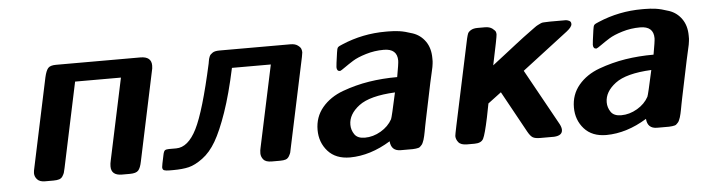

<svg xmlns="http://www.w3.org/2000/svg" viewBox="-38 -614 2793 764"><g transform="rotate(-5 1359.0 -232.0)"><path d="M75.2 -36.1Q75.2 -43.9 79.1 -60.1L153.8 -412.1Q159.7 -438 168.2 -448Q176.8 -458 200.2 -458H537.1Q581.1 -458 581.1 -421.9Q581.1 -409.7 578.1 -399.9L502.9 -44.9Q498 -20 489 -10Q480 0 455.1 0H423.8Q380.9 0 380.9 -36.1Q380.9 -47.4 383.8 -59.1L453.1 -384.8H270L198.2 -45.9Q195.3 -31.7 193.6 -26.9Q191.9 -22 187 -13.9Q182.1 -5.9 173.1 -2.9Q164.1 0 149.9 0H116.2Q95.2 0 85.2 -11Q75.2 -22 75.2 -36.1Z M585.4 -15.1Q585.4 -20 594.7 -63Q597.7 -78.1 602.5 -81.5Q607.4 -85 618.7 -85H647.5Q695.3 -85 730 -154.1Q764.6 -223.1 805.7 -410.2Q805.7 -411.1 807.1 -418.5Q808.6 -425.8 809.1 -428.5Q809.6 -431.2 812 -437Q814.5 -442.9 817.4 -445.6Q820.3 -448.2 825 -451.7Q829.6 -455.1 836.7 -456.5Q843.8 -458 852.5 -458H1136.7Q1154.8 -458 1165.3 -450.4Q1175.8 -442.9 1178.2 -436Q1180.7 -429.2 1180.7 -421.9L1177.7 -403.8L1102.5 -49.8Q1099.6 -33.7 1098.1 -28.8Q1096.7 -23.9 1091.6 -14.9Q1086.4 -5.9 1077.9 -2.9Q1069.3 0 1055.7 0H1022.5Q997.6 0 988.5 -11.5Q979.5 -22.9 979.5 -36.1Q979.5 -48.3 982.4 -59.1L1051.8 -384.8H896.5Q874.5 -281.7 849.6 -210Q824.7 -138.2 801 -97.7Q777.3 -57.1 746.8 -34.7Q716.3 -12.2 690.9 -6.1Q665.5 0 628.4 0H613.8Q598.6 0 592 -2.7Q585.4 -5.4 585.4 -15.1Z M1214.4 -108.9Q1214.4 -160.6 1245.8 -198.2Q1277.3 -235.8 1329.3 -254.9Q1381.3 -273.9 1435.3 -282.5Q1489.3 -291 1548.3 -291Q1558.1 -344.2 1558.1 -356Q1558.1 -403.8 1504.4 -403.8Q1467.3 -403.8 1432.9 -393.3Q1398.4 -382.8 1379.4 -370.8Q1360.4 -358.9 1344.2 -347.4Q1328.1 -335.9 1324.2 -335Q1311 -335 1311 -351.1Q1311 -357.9 1318.4 -409.2Q1320.3 -425.3 1324.2 -429.7Q1328.1 -434.1 1343.3 -439.9Q1426.3 -475.1 1518.1 -475.1H1528.3Q1551.3 -475.1 1572.8 -472.2Q1594.2 -469.2 1625.2 -458.7Q1656.2 -448.2 1675.3 -421.1Q1694.3 -394 1694.3 -354Q1694.3 -342.8 1694.3 -341.8Q1694.3 -340.8 1693.4 -332Q1692.4 -323.2 1691.4 -318.6Q1690.4 -314 1686.3 -295.4Q1682.1 -276.9 1677.7 -257.3Q1673.3 -237.8 1665.3 -197.5Q1657.2 -157.2 1647 -109.9Q1645 -100.1 1642.1 -85.4Q1639.2 -70.8 1638.2 -64.5Q1637.2 -58.1 1634.8 -48.1Q1632.3 -38.1 1630.9 -33.4Q1629.4 -28.8 1626.7 -22.5Q1624 -16.1 1621.6 -13.7Q1619.1 -11.2 1615.7 -7.6Q1612.3 -3.9 1607.7 -2.9Q1603 -2 1597.7 -1Q1592.3 0 1585 0H1537.1Q1499 0 1496.1 -39.1Q1415 10.7 1334 11.2Q1276.9 11.2 1245.6 -23.9Q1214.4 -59.1 1214.4 -108.9ZM1346.2 -118.2Q1346.2 -97.2 1358.2 -79.6Q1370.1 -62 1399.4 -62Q1432.6 -62 1463.4 -80.1Q1494.1 -98.1 1509.3 -126Q1513.2 -133.8 1534.2 -231Q1433.1 -226.1 1389.6 -193.1Q1346.2 -160.2 1346.2 -118.2Z M1758.3 -37.1Q1758.3 -41 1766.1 -78.1L1838.9 -419.9Q1841.8 -432.1 1844.5 -439Q1847.2 -445.8 1857.2 -451.9Q1867.2 -458 1884.3 -458H1913.1Q1932.1 -458 1943.1 -449.5Q1954.1 -440.9 1955.6 -435.5Q1957 -430.2 1957 -425.8Q1957 -416 1933.1 -304.2Q1959 -324.2 1986.6 -345.7Q2014.2 -367.2 2030 -379.6Q2045.9 -392.1 2063 -405Q2080.1 -418 2089.6 -424.6Q2099.1 -431.2 2108.6 -438.5Q2118.2 -445.8 2124 -448.5Q2129.9 -451.2 2135.5 -454.1Q2141.1 -457 2147.7 -457Q2154.3 -457 2158.7 -457.5Q2163.1 -458 2173.3 -458H2231.9H2237.3Q2242.2 -457 2244.1 -456.5Q2246.1 -456.1 2250 -454.1Q2253.9 -452.1 2255.6 -449Q2257.3 -445.8 2257.3 -440.9Q2257.3 -429.7 2236.3 -413.1Q2057.1 -275.9 2052.2 -272L2176.3 -47.9Q2183.1 -34.7 2183.1 -24.9Q2183.1 -2 2149.9 0H2094.2Q2074.2 0 2064.7 -5.6Q2055.2 -11.2 2044.9 -29.8L1954.1 -194.8L1900.9 -154.8Q1897 -133.8 1890.1 -100.1Q1876 -33.2 1867.4 -16.6Q1858.9 0 1832 0H1802.2Q1777.3 0 1767.8 -12Q1758.3 -23.9 1758.3 -37.1Z M2238.3 -108.9Q2238.3 -160.6 2269.8 -198.2Q2301.3 -235.8 2353.3 -254.9Q2405.3 -273.9 2459.2 -282.5Q2513.2 -291 2572.3 -291Q2582 -344.2 2582 -356Q2582 -403.8 2528.3 -403.8Q2491.2 -403.8 2456.8 -393.3Q2422.4 -382.8 2403.3 -370.8Q2384.3 -358.9 2368.2 -347.4Q2352.1 -335.9 2348.1 -335Q2335 -335 2335 -351.1Q2335 -357.9 2342.3 -409.2Q2344.2 -425.3 2348.1 -429.7Q2352.1 -434.1 2367.2 -439.9Q2450.2 -475.1 2542 -475.1H2552.2Q2575.2 -475.1 2596.7 -472.2Q2618.2 -469.2 2649.2 -458.7Q2680.2 -448.2 2699.2 -421.1Q2718.3 -394 2718.3 -354Q2718.3 -342.8 2718.3 -341.8Q2718.3 -340.8 2717.3 -332Q2716.3 -323.2 2715.3 -318.6Q2714.4 -314 2710.2 -295.4Q2706.1 -276.9 2701.7 -257.3Q2697.3 -237.8 2689.2 -197.5Q2681.2 -157.2 2670.9 -109.9Q2668.9 -100.1 2666 -85.4Q2663.1 -70.8 2662.1 -64.5Q2661.1 -58.1 2658.7 -48.1Q2656.2 -38.1 2654.8 -33.4Q2653.3 -28.8 2650.6 -22.5Q2647.9 -16.1 2645.5 -13.7Q2643.1 -11.2 2639.6 -7.6Q2636.2 -3.9 2631.6 -2.9Q2627 -2 2621.6 -1Q2616.2 0 2608.9 0H2561Q2522.9 0 2520 -39.1Q2439 10.7 2357.9 11.2Q2300.8 11.2 2269.5 -23.9Q2238.3 -59.1 2238.3 -108.9ZM2370.1 -118.2Q2370.1 -97.2 2382.1 -79.6Q2394 -62 2423.3 -62Q2456.5 -62 2487.3 -80.1Q2518.1 -98.1 2533.2 -126Q2537.1 -133.8 2558.1 -231Q2457 -226.1 2413.6 -193.1Q2370.1 -160.2 2370.1 -118.2Z"/></g></svg>

Font: CMU Sans Serif
Style: BoldOblique
Weight: 700
Italic angle: -12°
Version: Version 0.7.0